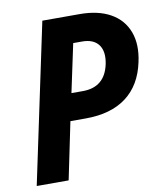

<svg xmlns="http://www.w3.org/2000/svg" viewBox="-81 -780 722 847"><g transform="rotate(-10 280.0 -357.0)"><path d="M15 0 166 -714H333Q416 -714 471 -683Q526 -652 547.5 -594.5Q569 -537 552 -460Q531 -360 462 -308Q393 -256 280 -256H211L158 0ZM237 -377H288Q387 -377 408 -477Q419 -532 396.5 -562.5Q374 -593 323 -593H283Z"/></g></svg>

Font: Noto Sans SemiCondensed
Style: Bold Italic
Weight: 700
Width: 4
Italic angle: -12°
Designer: Monotype Design Team
Foundry: Monotype Imaging Inc.
Version: Version 2.013; ttfautohint (v1.8.4.7-5d5b)